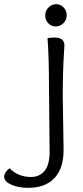

<svg xmlns="http://www.w3.org/2000/svg" viewBox="-155 -648 400 921"><path d="M83 79 80 -231Q80 -374 73 -465Q89 -468 107 -468Q154 -468 154 -430Q154 -426 152 -396Q146 -304 146 -190L150 72Q150 160 106 206.5Q62 253 -20 253Q-66 253 -100.5 238Q-135 223 -135 200.5Q-135 178 -109 159Q-68 201 -6 201Q34 201 58.5 172Q83 143 83 79ZM165 -574.5Q165 -552 149 -536.5Q133 -521 112.5 -521Q92 -521 77 -536Q62 -551 62 -574Q62 -597 78 -612.5Q94 -628 114.5 -628Q135 -628 150 -612.5Q165 -597 165 -574.5Z"/></svg>

Font: Overlock
Style: Regular
Weight: 400
Designer: Dario Muhafara
Foundry: Dario Manuel Muhafara
Version: Version 1.001